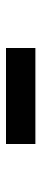

<svg xmlns="http://www.w3.org/2000/svg" viewBox="231 -650 138 640"><g transform="rotate(-90 300.0 -330.0)"><path d="M140 -281V-379H460V-281Z"/></g></svg>

Font: Tiny SemiBold
Style: Regular
Weight: 600
Designer: Philipp Nurullin, Konstantin Bulenkov
Foundry: JetBrains
Version: Version 2.251; ttfautohint (v1.8.4.7-5d5b)